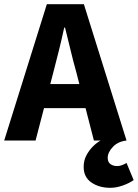

<svg xmlns="http://www.w3.org/2000/svg" viewBox="-26 -672 659 918"><path d="M501 226Q448 226 411 200.5Q374 175 374 126Q374 95 387.5 70Q401 45 419.5 27Q438 9 455 0H423L338 -330Q324 -379 311 -434Q298 -489 285 -540H281Q270 -489 256.5 -434Q243 -379 230 -330L144 0H-6L198 -652H375L579 0Q539 4 514 30Q489 56 489 83Q489 103 502 112.5Q515 122 534 122Q547 122 559 117Q571 112 579 107L613 189Q592 204 561 215Q530 226 501 226ZM128 -155V-270H442V-155Z"/></svg>

Font: Source Sans 3 ExtraLight
Style: Bold
Weight: 700
Version: Version 3.052;hotconv 1.1.0;makeotfexe 2.6.0